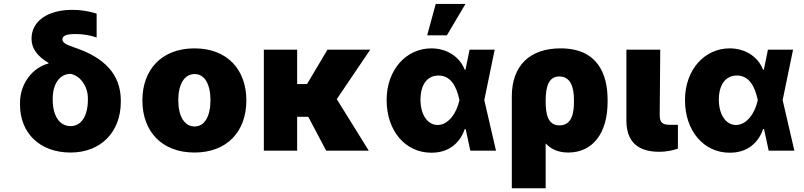

<svg xmlns="http://www.w3.org/2000/svg" viewBox="-20 -791 4223 1008"><path d="M145.5 -587.9C145.5 -538.1 173.8 -497.1 234.4 -460.9L235.4 -458C148.4 -435.5 85 -349.6 85 -251V-242.2C85 -90.8 190.4 9.8 350.6 9.8C508.8 9.8 613.3 -96.7 614.3 -254.9V-264.6C613.3 -398.4 532.2 -489.3 364.3 -543.9C323.2 -557.6 307.6 -569.3 307.6 -584C307.6 -603.5 328.1 -612.3 377 -612.3C418.9 -612.3 460 -604.5 487.3 -593.8V-719.7C441.4 -733.4 402.3 -739.3 360.4 -739.3C229.5 -739.3 145.5 -679.7 145.5 -587.9ZM256.8 -267.6V-274.4C256.8 -350.6 293.9 -403.3 350.6 -403.3C402.3 -393.6 441.4 -336.9 441.4 -274.4V-267.6C441.4 -182.6 407.2 -128.9 350.6 -128.9C292 -128.9 256.8 -183.6 256.8 -267.6Z M1001 9.8C1171.9 9.8 1273.4 -100.6 1273.4 -263.7C1273.4 -426.8 1171.9 -537.1 1001 -537.1C830.1 -537.1 727.5 -426.8 727.5 -263.7C727.5 -100.6 830.1 9.8 1001 9.8ZM1002 -127C948.2 -127 916 -180.7 916 -264.6C916 -349.6 948.2 -402.3 1002 -402.3C1053.7 -402.3 1085 -349.6 1085 -264.6C1085 -180.7 1053.7 -127 1002 -127Z M1540 -530.3H1365.2V0H1540V-177.7H1598.6L1692.4 0H1916L1748 -270.5L1923.8 -530.3H1699.2L1591.8 -349.6H1540Z M2244.1 10.7C2338.9 11.7 2396.5 -43.9 2419.9 -113.3H2424.8L2449.2 0H2584L2522.5 -265.6L2577.1 -530.3H2445.3L2423.8 -424.8H2419.9C2392.6 -495.1 2324.2 -537.1 2244.1 -537.1C2115.2 -537.1 2009.8 -427.7 2009.8 -265.6C2009.8 -102.5 2109.4 10.7 2244.1 10.7ZM2222.7 -605.5H2326.2L2423.8 -770.5H2267.6ZM2187.5 -267.6C2187.5 -341.8 2219.7 -394.5 2282.2 -394.5C2345.7 -394.5 2377 -337.9 2391.6 -266.6L2392.6 -265.6L2391.6 -263.7C2377.9 -199.2 2335 -134.8 2277.3 -134.8C2224.6 -134.8 2187.5 -189.5 2187.5 -267.6Z M2667 -285.2V197.3H2844.7V-38.1C2872.6 -7.8 2910.6 9.8 2962.9 9.8C3093.8 9.8 3169.9 -93.8 3169.9 -256.8V-266.6C3169.9 -404.3 3116.2 -537.1 2922.9 -537.1C2760.7 -537.1 2667 -445.3 2667 -285.2ZM2844.7 -260.7V-262.7C2844.7 -338.9 2862.3 -389.6 2916 -389.6C2977.5 -389.6 2993.2 -330.1 2993.2 -266.6V-256.8C2993.2 -201.2 2984.4 -132.8 2917 -132.8C2853.5 -132.8 2844.7 -197.3 2844.7 -260.7Z M3268.6 -530.3V-158.2C3268.6 -43 3333 5.9 3441.4 5.9C3473.6 5.9 3508.8 0 3539.1 -10.7V-135.7H3497.1C3457 -135.7 3444.3 -148.4 3443.4 -185.5L3446.3 -530.3Z M3810.5 10.7C3905.3 11.7 3962.9 -43.9 3986.3 -113.3H3991.2L4015.6 0H4150.4L4088.9 -265.6L4143.6 -530.3H4011.7L3990.2 -424.8H3986.3C3959 -495.1 3890.6 -537.1 3810.5 -537.1C3681.6 -537.1 3576.2 -427.7 3576.2 -265.6C3576.2 -102.5 3675.8 10.7 3810.5 10.7ZM3753.9 -267.6C3753.9 -341.8 3786.1 -394.5 3848.6 -394.5C3912.1 -394.5 3943.4 -337.9 3958 -266.6L3959 -265.6L3958 -263.7C3944.3 -199.2 3901.4 -134.8 3843.8 -134.8C3791 -134.8 3753.9 -189.5 3753.9 -267.6Z"/></svg>

Font: Pretendard Black
Style: Regular
Weight: 900
Designer: Base glyphs from Inter by Rasmus Andersson; Hangeul glyphs from Noto Sans CJK(Source Han Sans) by Jang Soo-young and Kan
Foundry: Kil Hyung-jin
Version: Version 1.309;Glyphs 3.2 (3225)